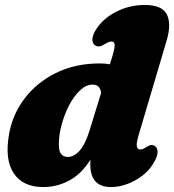

<svg xmlns="http://www.w3.org/2000/svg" viewBox="-20 -740 703 775"><path d="M653 -577.5 539.5 -194.5Q529.5 -160 532.5 -148.2Q535.5 -136.5 546 -136.5Q556 -136.5 571 -146.5Q591 -160.5 605.5 -150.5Q615.5 -143.5 616 -127.8Q616.5 -112 604 -89Q587.5 -57.5 558.8 -34.2Q530 -11 495.8 2Q461.5 15 428.5 15Q344.5 15 344.5 -75.5Q344.5 -85 345 -95.5Q309 -38 259.8 -11.5Q210.5 15 154.5 15Q72.5 15 35.5 -40.5Q-1.5 -96 16.5 -198Q30 -277 78.8 -341.8Q127.5 -406.5 205.2 -445.2Q283 -484 383.5 -484Q404.5 -484 423.5 -480.5L434 -514.5Q443.5 -546.5 442.8 -559.5Q442 -572.5 429.5 -572.5Q420 -572.5 402.5 -561.5Q390 -553.5 381 -552.8Q372 -552 364.5 -556.5Q353.5 -563 353 -579.2Q352.5 -595.5 365.5 -617.5Q393 -663.5 447.5 -691.8Q502 -720 564.5 -720Q634 -720 653.2 -682.2Q672.5 -644.5 653 -577.5ZM217.5 -158Q217.5 -129 227.2 -117.8Q237 -106.5 253.5 -106.5Q278.5 -106.5 301.5 -132Q324.5 -157.5 342.5 -216.5L388 -364.5Q384.5 -398.5 354 -398.5Q327.5 -398.5 303 -375.2Q278.5 -352 259.2 -315.2Q240 -278.5 228.8 -236.8Q217.5 -195 217.5 -158Z"/></svg>

Font: Fraunces 9pt S050 Black
Style: Italic
Weight: 900
Italic angle: -16°
Version: Version 1.000; ttfautohint (v1.8.3)